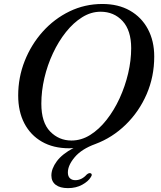

<svg xmlns="http://www.w3.org/2000/svg" viewBox="-20 -733 810 966"><path d="M495 -713Q575 -713 633.5 -679.8Q692 -646.5 724 -586.8Q756 -527 756 -448.5Q756 -347.5 717.8 -259.2Q679.5 -171 612.5 -105.8Q545.5 -40.5 460 -8.5Q391 16.5 356.2 57.5Q321.5 98.5 321.5 134.5Q321.5 154 331.8 163.8Q342 173.5 359 173.5Q391 173.5 416 145.5Q427 136 435 138.5Q439.5 139 441.2 144.2Q443 149.5 437 158Q424.5 179.5 393.5 196.5Q362.5 213.5 322 213.5Q282 213.5 260.2 196.8Q238.5 180 238.5 150Q238.5 115.5 265.5 78.8Q292.5 42 350 11.5Q339 13 328 13Q248.5 13 191 -20Q133.5 -53 102.5 -112.5Q71.5 -172 71.5 -252.5Q71.5 -343.5 104.2 -426.2Q137 -509 195 -573.8Q253 -638.5 330 -675.8Q407 -713 495 -713ZM188 -211.5Q188 -117 232.2 -71.5Q276.5 -26 339.5 -26Q389 -26 433.8 -54Q478.5 -82 516.2 -130Q554 -178 581.8 -238.5Q609.5 -299 624.8 -364Q640 -429 640 -490.5Q640 -580 596.8 -627Q553.5 -674 486 -674Q438 -674 393.8 -646.5Q349.5 -619 312 -572Q274.5 -525 246.5 -465.2Q218.5 -405.5 203.2 -340Q188 -274.5 188 -211.5Z"/></svg>

Font: Fraunces 9pt
Style: Italic
Weight: 400
Italic angle: -16°
Version: Version 1.000;[b76b70a41]